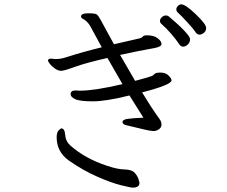

<svg xmlns="http://www.w3.org/2000/svg" viewBox="-20 -817 1040 881"><path d="M620 22Q620 44 589 44Q580 44 535.5 33Q491 22 426 -6.5Q361 -35 295 -81Q240 -121 240 -187Q240 -210 249.5 -219Q259 -228 261 -228Q277 -228 279 -198.5Q281 -169 303 -149Q373 -88 472 -56Q519 -40 551.5 -39.5Q584 -39 597.5 -24.5Q611 -10 615.5 5Q620 20 620 22ZM804 -612Q767 -666 721 -707Q714 -713 714 -721.5Q714 -730 722.5 -738Q731 -746 740.5 -746Q750 -746 754 -742Q758 -738 773 -725.5Q788 -713 806 -696Q852 -652 852 -637Q852 -622 841.5 -612.5Q831 -603 820.5 -603Q810 -603 804 -612ZM352 -742Q352 -756 384 -756Q416 -756 423.5 -751Q431 -746 442 -725.5Q453 -705 469.5 -675Q486 -645 503 -614L621 -641Q630 -643 634.5 -648.5Q639 -654 650 -655H654Q686 -655 703.5 -641.5Q721 -628 721 -615Q721 -602 686 -596Q618 -584 531 -565Q553 -526 600 -446Q671 -465 677.5 -468.5Q684 -472 689.5 -478Q695 -484 717.5 -484Q740 -484 753.5 -470.5Q767 -457 767 -448Q767 -428 632 -393Q680 -315 697 -292Q714 -269 717.5 -262Q721 -255 721 -244.5Q721 -234 712 -226Q703 -218 689.5 -216Q676 -214 628.5 -226Q581 -238 561.5 -242Q542 -246 542 -257Q542 -268 565 -271.5Q588 -275 638 -277Q588 -356 574 -379Q466 -352 406 -352Q346 -352 325 -362Q304 -372 304 -385Q304 -402 327 -402L344 -401H349Q414 -401 542 -431Q512 -482 473 -551Q372 -528 323 -510Q274 -492 260.5 -492Q247 -492 232 -502.5Q217 -513 208.5 -524.5Q200 -536 200 -539Q200 -548 216 -548L234 -546Q256 -546 276 -552Q360 -579 447 -600L392 -701Q377 -723 358 -732Q352 -735 352 -742ZM909 -662Q903 -658 895 -658Q887 -658 879 -667Q868 -684 838 -716.5Q808 -749 798.5 -757Q789 -765 789 -773.5Q789 -782 796 -789.5Q803 -797 812 -797Q831 -797 878.5 -751.5Q926 -706 926 -688.5Q926 -671 909 -662Z"/></svg>

Font: LXGW Bright GB
Style: Regular
Weight: 400
Designer: Christian Thalmann (Catharsis Fonts)
Foundry: LXGW / Christian Thalmann (Catharsis Fonts) / Fontworks Inc.
Version: Version 5.510